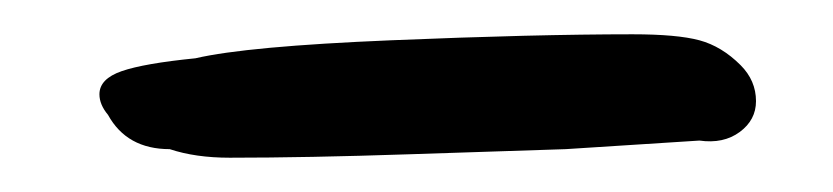

<svg xmlns="http://www.w3.org/2000/svg" viewBox="-20 -78 486 112"><path d="M79 9Q54 9 43 -11Q38 -17 38 -23Q38 -32 51 -36.5Q64 -41 94 -44Q124 -51 208 -54.5Q292 -58 349 -58Q375 -58 388 -54.5Q401 -51 412 -40Q421 -31 421 -19Q421 -8 411.5 -1Q402 6 388 4L310 9Q278 10 218.5 12Q159 14 114 14Q94 14 79 9Z"/></svg>

Font: Caveat
Style: Bold
Weight: 700
Designer: Pablo Impallari
Foundry: Pablo Impallari
Version: Version 1.500; ttfautohint (v1.6)